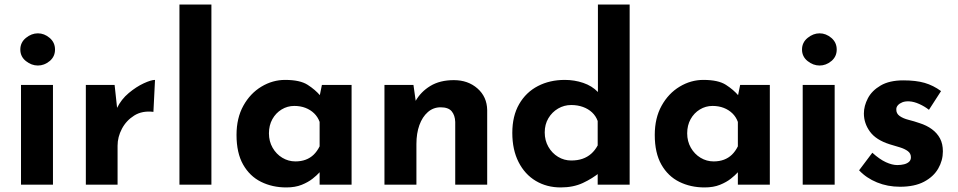

<svg xmlns="http://www.w3.org/2000/svg" viewBox="-20 -809 4195 841"><path d="M72 -437H212V0H72ZM69 -592Q69 -623 93.5 -643Q118 -663 146 -663Q174 -663 197.5 -643Q221 -623 221 -592Q221 -561 197.5 -541.5Q174 -522 146 -522Q118 -522 93.5 -541.5Q69 -561 69 -592Z M482 -437 495 -317 492 -335Q511 -374 544 -401.5Q577 -429 609.5 -444Q642 -459 659 -459L652 -319Q603 -325 568 -303Q533 -281 514 -245Q495 -209 495 -171V0H356V-437Z M766 -789H906V0H766Z M1234 12Q1173 12 1123.5 -12.5Q1074 -37 1045 -88Q1016 -139 1016 -218Q1016 -292 1046 -346Q1076 -400 1125 -429.5Q1174 -459 1229 -459Q1294 -459 1327.5 -437.5Q1361 -416 1383 -390L1377 -373L1390 -437H1520V0H1380V-95L1391 -65Q1389 -65 1379 -53.5Q1369 -42 1349.5 -26.5Q1330 -11 1301.5 0.5Q1273 12 1234 12ZM1274 -102Q1299 -102 1319 -109.5Q1339 -117 1354 -131.5Q1369 -146 1380 -168V-275Q1372 -297 1356 -312.5Q1340 -328 1318 -336.5Q1296 -345 1269 -345Q1239 -345 1213.5 -329.5Q1188 -314 1173 -287Q1158 -260 1158 -225Q1158 -190 1174 -162Q1190 -134 1216.5 -118Q1243 -102 1274 -102Z M1791 -437 1802 -359 1800 -366Q1823 -407 1865 -432.5Q1907 -458 1968 -458Q2030 -458 2071.5 -421.5Q2113 -385 2114 -327V0H1974V-275Q1973 -304 1958.5 -321.5Q1944 -339 1910 -339Q1878 -339 1854 -318Q1830 -297 1817 -261Q1804 -225 1804 -178V0H1664V-437Z M2436 12Q2375 12 2327 -16.5Q2279 -45 2251.5 -99Q2224 -153 2224 -227Q2224 -301 2254 -353Q2284 -405 2336 -432Q2388 -459 2454 -459Q2496 -459 2534.5 -446Q2573 -433 2599 -406V-362V-789H2738V0H2598V-85L2609 -55Q2575 -27 2533 -7.5Q2491 12 2436 12ZM2482 -106Q2510 -106 2531.5 -113.5Q2553 -121 2569.5 -135.5Q2586 -150 2598 -172V-279Q2590 -301 2573.5 -316.5Q2557 -332 2533.5 -340.5Q2510 -349 2482 -349Q2451 -349 2424.5 -333.5Q2398 -318 2382 -291Q2366 -264 2366 -229Q2366 -194 2382 -166Q2398 -138 2424.5 -122Q2451 -106 2482 -106Z M3066 12Q3005 12 2955.5 -12.5Q2906 -37 2877 -88Q2848 -139 2848 -218Q2848 -292 2878 -346Q2908 -400 2957 -429.5Q3006 -459 3061 -459Q3126 -459 3159.5 -437.5Q3193 -416 3215 -390L3209 -373L3222 -437H3352V0H3212V-95L3223 -65Q3221 -65 3211 -53.5Q3201 -42 3181.5 -26.5Q3162 -11 3133.5 0.5Q3105 12 3066 12ZM3106 -102Q3131 -102 3151 -109.5Q3171 -117 3186 -131.5Q3201 -146 3212 -168V-275Q3204 -297 3188 -312.5Q3172 -328 3150 -336.5Q3128 -345 3101 -345Q3071 -345 3045.5 -329.5Q3020 -314 3005 -287Q2990 -260 2990 -225Q2990 -190 3006 -162Q3022 -134 3048.5 -118Q3075 -102 3106 -102Z M3496 -437H3636V0H3496ZM3493 -592Q3493 -623 3517.5 -643Q3542 -663 3570 -663Q3598 -663 3621.5 -643Q3645 -623 3645 -592Q3645 -561 3621.5 -541.5Q3598 -522 3570 -522Q3542 -522 3517.5 -541.5Q3493 -561 3493 -592Z M3922 9Q3868 9 3821.5 -10Q3775 -29 3743 -63L3801 -140Q3833 -111 3860.5 -98.5Q3888 -86 3910 -86Q3927 -86 3940.5 -89.5Q3954 -93 3962 -100.5Q3970 -108 3970 -120Q3970 -137 3956.5 -147Q3943 -157 3922 -163.5Q3901 -170 3877 -177Q3817 -196 3790.5 -232.5Q3764 -269 3764 -312Q3764 -345 3781.5 -378.5Q3799 -412 3837.5 -434.5Q3876 -457 3937 -457Q3992 -457 4030 -446Q4068 -435 4102 -410L4049 -328Q4030 -343 4006.5 -353.5Q3983 -364 3963 -365Q3945 -366 3932.5 -361Q3920 -356 3913 -348Q3906 -340 3906 -331Q3905 -312 3920.5 -301Q3936 -290 3960 -284Q3984 -278 4007 -270Q4039 -260 4062 -243Q4085 -226 4097.5 -202.5Q4110 -179 4110 -146Q4110 -106 4089.5 -70.5Q4069 -35 4027.5 -13Q3986 9 3922 9Z"/></svg>

Font: Josefin Sans Thin
Style: Bold
Weight: 700
Version: Version 2.000